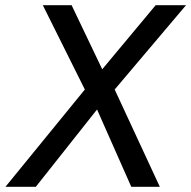

<svg xmlns="http://www.w3.org/2000/svg" viewBox="-20 -720 737 740"><path d="M307 -375 145 -700H256L374 -453L580 -700H697L422 -375L596 0H486L354 -298L118 0H1Z"/></svg>

Font: Niramit Medium
Style: Italic
Weight: 500
Italic angle: -10°
Designer: Katatrad Aksorn Co.,Ltd.
Foundry: Cadson Demak Co.,Ltd.
Version: Version 1.000; ttfautohint (v1.6)